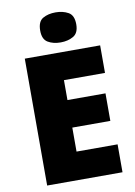

<svg xmlns="http://www.w3.org/2000/svg" viewBox="-100 -1001 750 1064"><g transform="rotate(-10 274.5 -468.5)"><path d="M501 0H77V-714H501V-559H270V-447H484V-292H270V-157H501ZM289 -937Q330 -937 360.5 -920Q391 -903 391 -852Q391 -803 360.5 -785.5Q330 -768 289 -768Q247 -768 217.5 -785.5Q188 -803 188 -852Q188 -903 217.5 -920Q247 -937 289 -937Z"/></g></svg>

Font: Noto Sans Arabic Blk
Style: Regular
Weight: 900
Designer: Monotype Design Team, Nadine Chahine, Nizar Qandah and Khaled Hosny
Foundry: Monotype Imaging Inc.
Version: Version 2.012; ttfautohint (v1.8.4.7-5d5b)